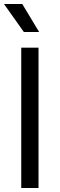

<svg xmlns="http://www.w3.org/2000/svg" viewBox="-20 -947 301 967"><path d="M87 0V-707H174V0ZM100 -786 0 -927H92L177 -786Z"/></svg>

Font: Onest
Style: Regular
Weight: 400
Designer: Dmitri Voloshin, Andrey Kudryavtsev
Foundry: Dmitri Voloshin, Andrey Kudryavtsev
Version: Version 1.000;gftools[0.9.33]